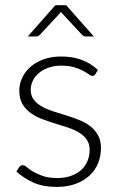

<svg xmlns="http://www.w3.org/2000/svg" viewBox="-20 -728 465 756"><path d="M355.5 -436Q351.5 -429 344 -429Q338.5 -429 330 -435.2Q321.5 -441.5 307.2 -449.2Q293 -457 272 -463.2Q251 -469.5 221 -469.5Q194 -469.5 171.8 -461.8Q149.5 -454 133.8 -441Q118 -428 109.5 -410.8Q101 -393.5 101 -374.5Q101 -351 113 -335.5Q125 -320 144.2 -309Q163.5 -298 188.5 -290Q213.5 -282 239.2 -274Q265 -266 290 -256.2Q315 -246.5 334.2 -232Q353.5 -217.5 365.5 -196.5Q377.5 -175.5 377.5 -145.5Q377.5 -113 366 -85Q354.5 -57 332.2 -36.5Q310 -16 277.5 -4Q245 8 203 8Q150.5 8 112.5 -8.8Q74.5 -25.5 44.5 -52.5L55.5 -69.5Q58 -73.5 61.2 -75.5Q64.5 -77.5 70 -77.5Q76.5 -77.5 85.8 -69.5Q95 -61.5 110.5 -52.2Q126 -43 148.8 -35Q171.5 -27 205 -27Q236.5 -27 260.5 -35.8Q284.5 -44.5 300.5 -59.5Q316.5 -74.5 324.8 -94.8Q333 -115 333 -137.5Q333 -162.5 321 -179Q309 -195.5 289.5 -207Q270 -218.5 245.2 -226.5Q220.5 -234.5 194.5 -242.5Q168.5 -250.5 143.8 -260Q119 -269.5 99.5 -284Q80 -298.5 68 -319.2Q56 -340 56 -371Q56 -397.5 67.5 -422Q79 -446.5 100.2 -465Q121.5 -483.5 152 -494.5Q182.5 -505.5 220.5 -505.5Q266 -505.5 301.2 -492.5Q336.5 -479.5 365.5 -452.5ZM349.5 -584.5H317Q309.5 -584.5 302.5 -591.5L225.5 -674.5Q224 -676 222.8 -677.5Q221.5 -679 220 -681Q218.5 -679 217.2 -677.5Q216 -676 214.5 -674.5L137.5 -591.5Q134.5 -588.5 130.8 -586.5Q127 -584.5 123 -584.5H89.5L198 -707.5H240.5Z"/></svg>

Font: Lato 2
Style: Regular
Weight: 300
Designer: Lukasz Dziedzic with Adam Twardoch and Botio Nikoltchev
Foundry: tyPoland Lukasz Dziedzic
Version: Version 2.015; 2015-08-06; http://www.latofonts.com/